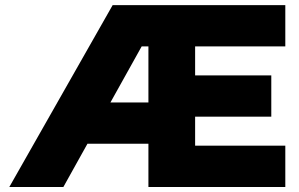

<svg xmlns="http://www.w3.org/2000/svg" viewBox="-20 -743 1188 763"><path d="M17.1 0 427.7 -722.7H1113.8V-558.6H755.4V-443.4H1058.1V-279.3H755.4V-164.1H1113.8V0H569.8V-171.9H327.6L231.9 0ZM569.8 -335.9V-558.6H543L418.9 -335.9Z"/></svg>

Font: Giphurs Black
Style: Regular
Weight: 900
Version: Version 0.920; ttfautohint (v1.8.4.7-5d5b)